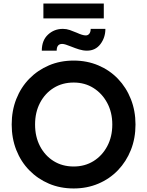

<svg xmlns="http://www.w3.org/2000/svg" viewBox="-20 -1054 831 1084"><path d="M396 10Q320 10 256.5 -17Q193 -44 145.5 -92.5Q98 -141 72 -207Q46 -273 46 -351Q46 -429 72 -495Q98 -561 145.5 -609.5Q193 -658 256.5 -685Q320 -712 396 -712Q471 -712 535 -685Q599 -658 646 -609Q693 -560 719 -494Q745 -428 745 -351Q745 -273 719 -207.5Q693 -142 646 -93Q599 -44 535 -17Q471 10 396 10ZM396 -114Q459 -114 508 -144.5Q557 -175 585.5 -228.5Q614 -282 614 -351Q614 -419 585.5 -472.5Q557 -526 508 -557Q459 -588 396 -588Q332 -588 283 -557.5Q234 -527 206 -473.5Q178 -420 178 -351Q178 -282 206 -228.5Q234 -175 283 -144.5Q332 -114 396 -114ZM471 -768Q449 -768 426.5 -775Q404 -782 382 -791Q364 -798 352 -802Q340 -806 331 -806Q300 -806 300 -768H216Q216 -826 251 -858.5Q286 -891 335 -891Q355 -891 374 -884.5Q393 -878 414 -869Q429 -862 442 -858Q455 -854 464 -854Q477 -854 484.5 -864Q492 -874 492 -891H575Q575 -842 547 -805Q519 -768 471 -768ZM225 -950V-1034H566V-950Z"/></svg>

Font: Readex Pro Medium
Style: Regular
Weight: 500
Designer: Bonnie Shaver-Troup, Thomas Jockin
Foundry: Lexend
Version: Version 1.204; ttfautohint (v1.8.4.7-5d5b)